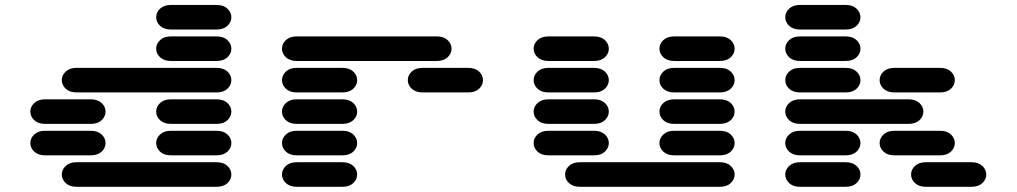

<svg xmlns="http://www.w3.org/2000/svg" viewBox="-20 -756 4040 763"><path d="M284.2 -13.7H840.8Q868.2 -13.7 883.8 -28.3Q899.4 -43 899.4 -62.5Q899.4 -82 883.8 -96.7Q868.2 -111.3 840.8 -111.3H284.2Q256.8 -111.3 241.2 -96.7Q225.6 -82 225.6 -62.5Q225.6 -43 241.2 -28.3Q256.8 -13.7 284.2 -13.7ZM159.2 -138.7H340.8Q368.2 -138.7 383.8 -153.3Q399.4 -168 399.4 -187.5Q399.4 -207 383.8 -221.7Q368.2 -236.3 340.8 -236.3H159.2Q131.8 -236.3 116.2 -221.7Q100.6 -207 100.6 -187.5Q100.6 -168 116.2 -153.3Q131.8 -138.7 159.2 -138.7ZM659.2 -138.7H840.8Q868.2 -138.7 883.8 -153.3Q899.4 -168 899.4 -187.5Q899.4 -207 883.8 -221.7Q868.2 -236.3 840.8 -236.3H659.2Q631.8 -236.3 616.2 -221.7Q600.6 -207 600.6 -187.5Q600.6 -168 616.2 -153.3Q631.8 -138.7 659.2 -138.7ZM159.2 -263.7H340.8Q368.2 -263.7 383.8 -278.3Q399.4 -293 399.4 -312.5Q399.4 -332 383.8 -346.7Q368.2 -361.3 340.8 -361.3H159.2Q131.8 -361.3 116.2 -346.7Q100.6 -332 100.6 -312.5Q100.6 -293 116.2 -278.3Q131.8 -263.7 159.2 -263.7ZM659.2 -263.7H840.8Q868.2 -263.7 883.8 -278.3Q899.4 -293 899.4 -312.5Q899.4 -332 883.8 -346.7Q868.2 -361.3 840.8 -361.3H659.2Q631.8 -361.3 616.2 -346.7Q600.6 -332 600.6 -312.5Q600.6 -293 616.2 -278.3Q631.8 -263.7 659.2 -263.7ZM284.2 -388.7H840.8Q868.2 -388.7 883.8 -403.3Q899.4 -418 899.4 -437.5Q899.4 -457 883.8 -471.7Q868.2 -486.3 840.8 -486.3H284.2Q256.8 -486.3 241.2 -471.7Q225.6 -457 225.6 -437.5Q225.6 -418 241.2 -403.3Q256.8 -388.7 284.2 -388.7ZM659.2 -513.7H840.8Q868.2 -513.7 883.8 -528.3Q899.4 -543 899.4 -562.5Q899.4 -582 883.8 -596.7Q868.2 -611.3 840.8 -611.3H659.2Q631.8 -611.3 616.2 -596.7Q600.6 -582 600.6 -562.5Q600.6 -543 616.2 -528.3Q631.8 -513.7 659.2 -513.7ZM659.2 -638.7H840.8Q868.2 -638.7 883.8 -653.3Q899.4 -668 899.4 -687.5Q899.4 -707 883.8 -721.7Q868.2 -736.3 840.8 -736.3H659.2Q631.8 -736.3 616.2 -721.7Q600.6 -707 600.6 -687.5Q600.6 -668 616.2 -653.3Q631.8 -638.7 659.2 -638.7Z M1159.2 -13.7H1340.8Q1368.2 -13.7 1383.8 -28.3Q1399.4 -43 1399.4 -62.5Q1399.4 -82 1383.8 -96.7Q1368.2 -111.3 1340.8 -111.3H1159.2Q1131.8 -111.3 1116.2 -96.7Q1100.6 -82 1100.6 -62.5Q1100.6 -43 1116.2 -28.3Q1131.8 -13.7 1159.2 -13.7ZM1159.2 -138.7H1340.8Q1368.2 -138.7 1383.8 -153.3Q1399.4 -168 1399.4 -187.5Q1399.4 -207 1383.8 -221.7Q1368.2 -236.3 1340.8 -236.3H1159.2Q1131.8 -236.3 1116.2 -221.7Q1100.6 -207 1100.6 -187.5Q1100.6 -168 1116.2 -153.3Q1131.8 -138.7 1159.2 -138.7ZM1159.2 -263.7H1340.8Q1368.2 -263.7 1383.8 -278.3Q1399.4 -293 1399.4 -312.5Q1399.4 -332 1383.8 -346.7Q1368.2 -361.3 1340.8 -361.3H1159.2Q1131.8 -361.3 1116.2 -346.7Q1100.6 -332 1100.6 -312.5Q1100.6 -293 1116.2 -278.3Q1131.8 -263.7 1159.2 -263.7ZM1159.2 -388.7H1340.8Q1368.2 -388.7 1383.8 -403.3Q1399.4 -418 1399.4 -437.5Q1399.4 -457 1383.8 -471.7Q1368.2 -486.3 1340.8 -486.3H1159.2Q1131.8 -486.3 1116.2 -471.7Q1100.6 -457 1100.6 -437.5Q1100.6 -418 1116.2 -403.3Q1131.8 -388.7 1159.2 -388.7ZM1659.2 -388.7H1840.8Q1868.2 -388.7 1883.8 -403.3Q1899.4 -418 1899.4 -437.5Q1899.4 -457 1883.8 -471.7Q1868.2 -486.3 1840.8 -486.3H1659.2Q1631.8 -486.3 1616.2 -471.7Q1600.6 -457 1600.6 -437.5Q1600.6 -418 1616.2 -403.3Q1631.8 -388.7 1659.2 -388.7ZM1159.2 -513.7H1715.8Q1743.2 -513.7 1758.8 -528.3Q1774.4 -543 1774.4 -562.5Q1774.4 -582 1758.8 -596.7Q1743.2 -611.3 1715.8 -611.3H1159.2Q1131.8 -611.3 1116.2 -596.7Q1100.6 -582 1100.6 -562.5Q1100.6 -543 1116.2 -528.3Q1131.8 -513.7 1159.2 -513.7Z M2284.2 -13.7H2840.8Q2868.2 -13.7 2883.8 -28.3Q2899.4 -43 2899.4 -62.5Q2899.4 -82 2883.8 -96.7Q2868.2 -111.3 2840.8 -111.3H2284.2Q2256.8 -111.3 2241.2 -96.7Q2225.6 -82 2225.6 -62.5Q2225.6 -43 2241.2 -28.3Q2256.8 -13.7 2284.2 -13.7ZM2159.2 -138.7H2340.8Q2368.2 -138.7 2383.8 -153.3Q2399.4 -168 2399.4 -187.5Q2399.4 -207 2383.8 -221.7Q2368.2 -236.3 2340.8 -236.3H2159.2Q2131.8 -236.3 2116.2 -221.7Q2100.6 -207 2100.6 -187.5Q2100.6 -168 2116.2 -153.3Q2131.8 -138.7 2159.2 -138.7ZM2659.2 -138.7H2840.8Q2868.2 -138.7 2883.8 -153.3Q2899.4 -168 2899.4 -187.5Q2899.4 -207 2883.8 -221.7Q2868.2 -236.3 2840.8 -236.3H2659.2Q2631.8 -236.3 2616.2 -221.7Q2600.6 -207 2600.6 -187.5Q2600.6 -168 2616.2 -153.3Q2631.8 -138.7 2659.2 -138.7ZM2159.2 -263.7H2340.8Q2368.2 -263.7 2383.8 -278.3Q2399.4 -293 2399.4 -312.5Q2399.4 -332 2383.8 -346.7Q2368.2 -361.3 2340.8 -361.3H2159.2Q2131.8 -361.3 2116.2 -346.7Q2100.6 -332 2100.6 -312.5Q2100.6 -293 2116.2 -278.3Q2131.8 -263.7 2159.2 -263.7ZM2659.2 -263.7H2840.8Q2868.2 -263.7 2883.8 -278.3Q2899.4 -293 2899.4 -312.5Q2899.4 -332 2883.8 -346.7Q2868.2 -361.3 2840.8 -361.3H2659.2Q2631.8 -361.3 2616.2 -346.7Q2600.6 -332 2600.6 -312.5Q2600.6 -293 2616.2 -278.3Q2631.8 -263.7 2659.2 -263.7ZM2159.2 -388.7H2340.8Q2368.2 -388.7 2383.8 -403.3Q2399.4 -418 2399.4 -437.5Q2399.4 -457 2383.8 -471.7Q2368.2 -486.3 2340.8 -486.3H2159.2Q2131.8 -486.3 2116.2 -471.7Q2100.6 -457 2100.6 -437.5Q2100.6 -418 2116.2 -403.3Q2131.8 -388.7 2159.2 -388.7ZM2659.2 -388.7H2840.8Q2868.2 -388.7 2883.8 -403.3Q2899.4 -418 2899.4 -437.5Q2899.4 -457 2883.8 -471.7Q2868.2 -486.3 2840.8 -486.3H2659.2Q2631.8 -486.3 2616.2 -471.7Q2600.6 -457 2600.6 -437.5Q2600.6 -418 2616.2 -403.3Q2631.8 -388.7 2659.2 -388.7ZM2159.2 -513.7H2340.8Q2368.2 -513.7 2383.8 -528.3Q2399.4 -543 2399.4 -562.5Q2399.4 -582 2383.8 -596.7Q2368.2 -611.3 2340.8 -611.3H2159.2Q2131.8 -611.3 2116.2 -596.7Q2100.6 -582 2100.6 -562.5Q2100.6 -543 2116.2 -528.3Q2131.8 -513.7 2159.2 -513.7ZM2659.2 -513.7H2840.8Q2868.2 -513.7 2883.8 -528.3Q2899.4 -543 2899.4 -562.5Q2899.4 -582 2883.8 -596.7Q2868.2 -611.3 2840.8 -611.3H2659.2Q2631.8 -611.3 2616.2 -596.7Q2600.6 -582 2600.6 -562.5Q2600.6 -543 2616.2 -528.3Q2631.8 -513.7 2659.2 -513.7Z M3159.2 -13.7H3340.8Q3368.2 -13.7 3383.8 -28.3Q3399.4 -43 3399.4 -62.5Q3399.4 -82 3383.8 -96.7Q3368.2 -111.3 3340.8 -111.3H3159.2Q3131.8 -111.3 3116.2 -96.7Q3100.6 -82 3100.6 -62.5Q3100.6 -43 3116.2 -28.3Q3131.8 -13.7 3159.2 -13.7ZM3659.2 -13.7H3840.8Q3868.2 -13.7 3883.8 -28.3Q3899.4 -43 3899.4 -62.5Q3899.4 -82 3883.8 -96.7Q3868.2 -111.3 3840.8 -111.3H3659.2Q3631.8 -111.3 3616.2 -96.7Q3600.6 -82 3600.6 -62.5Q3600.6 -43 3616.2 -28.3Q3631.8 -13.7 3659.2 -13.7ZM3159.2 -138.7H3340.8Q3368.2 -138.7 3383.8 -153.3Q3399.4 -168 3399.4 -187.5Q3399.4 -207 3383.8 -221.7Q3368.2 -236.3 3340.8 -236.3H3159.2Q3131.8 -236.3 3116.2 -221.7Q3100.6 -207 3100.6 -187.5Q3100.6 -168 3116.2 -153.3Q3131.8 -138.7 3159.2 -138.7ZM3534.2 -138.7H3715.8Q3743.2 -138.7 3758.8 -153.3Q3774.4 -168 3774.4 -187.5Q3774.4 -207 3758.8 -221.7Q3743.2 -236.3 3715.8 -236.3H3534.2Q3506.8 -236.3 3491.2 -221.7Q3475.6 -207 3475.6 -187.5Q3475.6 -168 3491.2 -153.3Q3506.8 -138.7 3534.2 -138.7ZM3159.2 -263.7H3590.8Q3618.2 -263.7 3633.8 -278.3Q3649.4 -293 3649.4 -312.5Q3649.4 -332 3633.8 -346.7Q3618.2 -361.3 3590.8 -361.3H3159.2Q3131.8 -361.3 3116.2 -346.7Q3100.6 -332 3100.6 -312.5Q3100.6 -293 3116.2 -278.3Q3131.8 -263.7 3159.2 -263.7ZM3159.2 -388.7H3340.8Q3368.2 -388.7 3383.8 -403.3Q3399.4 -418 3399.4 -437.5Q3399.4 -457 3383.8 -471.7Q3368.2 -486.3 3340.8 -486.3H3159.2Q3131.8 -486.3 3116.2 -471.7Q3100.6 -457 3100.6 -437.5Q3100.6 -418 3116.2 -403.3Q3131.8 -388.7 3159.2 -388.7ZM3534.2 -388.7H3715.8Q3743.2 -388.7 3758.8 -403.3Q3774.4 -418 3774.4 -437.5Q3774.4 -457 3758.8 -471.7Q3743.2 -486.3 3715.8 -486.3H3534.2Q3506.8 -486.3 3491.2 -471.7Q3475.6 -457 3475.6 -437.5Q3475.6 -418 3491.2 -403.3Q3506.8 -388.7 3534.2 -388.7ZM3159.2 -513.7H3340.8Q3368.2 -513.7 3383.8 -528.3Q3399.4 -543 3399.4 -562.5Q3399.4 -582 3383.8 -596.7Q3368.2 -611.3 3340.8 -611.3H3159.2Q3131.8 -611.3 3116.2 -596.7Q3100.6 -582 3100.6 -562.5Q3100.6 -543 3116.2 -528.3Q3131.8 -513.7 3159.2 -513.7ZM3159.2 -638.7H3340.8Q3368.2 -638.7 3383.8 -653.3Q3399.4 -668 3399.4 -687.5Q3399.4 -707 3383.8 -721.7Q3368.2 -736.3 3340.8 -736.3H3159.2Q3131.8 -736.3 3116.2 -721.7Q3100.6 -707 3100.6 -687.5Q3100.6 -668 3116.2 -653.3Q3131.8 -638.7 3159.2 -638.7Z"/></svg>

Font: Sixtyfour
Style: Regular
Weight: 400
Designer: Jens Kutilek
Foundry: Jens Kutilek
Version: Version 2.001